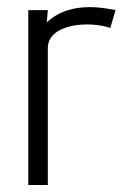

<svg xmlns="http://www.w3.org/2000/svg" viewBox="-20 -530 373 550"><path d="M117 0V-392C117 -462 234 -471 296 -450L311 -501C258 -512 174 -522 114 -466L117 -501H61V0Z"/></svg>

Font: Advent Pro
Style: Regular
Weight: 400
Designer: Andreas Kalpakidis
Foundry: Andreas Kalpakidis
Version: Version 2.002 2008